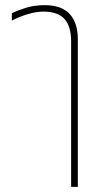

<svg xmlns="http://www.w3.org/2000/svg" viewBox="-20 -545 404 745"><path d="M256 180V-385Q256 -442 230.5 -471Q205 -500 148 -500Q121 -500 87.5 -490Q54 -480 26 -465V-494Q47 -504 80 -514.5Q113 -525 153 -525Q219 -525 250.5 -490.5Q282 -456 282 -393V180Z"/></svg>

Font: Noto Sans Thai UI SemCond Thin
Style: Regular
Weight: 100
Width: 4
Designer: Monotype Design Team
Foundry: Monotype Imaging Inc.
Version: Version 2.000